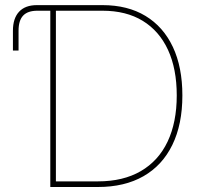

<svg xmlns="http://www.w3.org/2000/svg" viewBox="-20 -748 811 768"><path d="M31.7 -545.9V-625Q31.7 -674.8 56.4 -701.2Q81.1 -727.5 127.4 -727.5H181.2V-705.1H129.4Q90.8 -705.1 72.5 -685.5Q54.2 -666 54.2 -625V-545.9ZM371.6 0H192.9V-22.5H371.6Q472.7 -22.5 543.2 -63.5Q613.8 -104.5 650.4 -181.6Q687 -258.8 687 -366.2Q687 -472.7 652.1 -548.3Q617.2 -624 551 -664.6Q484.9 -705.1 390.1 -705.1H192.9V-727.5H390.1Q490.7 -727.5 562 -684.3Q633.3 -641.1 671.4 -560.3Q709.5 -479.5 709.5 -366.2Q709.5 -250.5 669.4 -168.5Q629.4 -86.4 554 -43.2Q478.5 0 371.6 0ZM203.6 -727.5V0H181.2V-727.5Z"/></svg>

Font: Inter 20pt Thin
Style: Regular
Weight: 250
Version: Version 4.001;git-66647c0bb